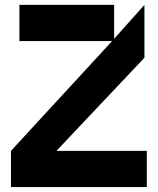

<svg xmlns="http://www.w3.org/2000/svg" viewBox="-20 -757 639 777"><path d="M24.4 0V-146.5L433.6 -590.8H58.6V-737.3H441.9V-600.1L564.5 -737.3V-523.4L208.5 -146.5H574.2V0Z"/></svg>

Font: New Shape
Style: Bold
Weight: 700
Designer: Wojciech Kalinowski "wmk69" (wmk69@o2.pl)
Foundry: Wojciech Kalinowski "wmk69" (wmk69@o2.pl)
Version: Version 2.1.1; 2021-05-14